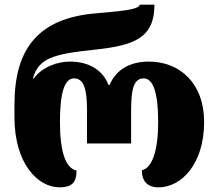

<svg xmlns="http://www.w3.org/2000/svg" viewBox="-20 -794 937 823"><path d="M235 9C295 9 308 -19 308 -63C260 -73 237 -147 237 -271C237 -398 257 -458 297 -458C337 -458 353 -418 353 -323V-179H542V-323C542 -418 556 -458 596 -458C636 -458 658 -398 658 -271C658 -150 633 -74 588 -64C588 -20 610 9 659 9C760 9 855 -94 855 -271C855 -438 750 -530 618 -530C534 -530 476 -493 450 -430H445C421 -493 362 -530 279 -530C225 -530 160 -506 125 -458H121C146 -543 203 -562 385 -581C557 -599 642 -632 642 -774H580C572 -756 537 -749 393 -737C146 -717 42 -587 42 -346V-291C42 -93 142 9 235 9Z"/></svg>

Font: Noto Serif Georgian Black
Style: Regular
Weight: 900
Designer: Monotype Design Team, Akaki Razmadze
Foundry: Google LLC
Version: Version 2.003